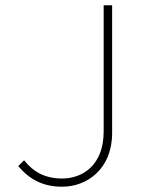

<svg xmlns="http://www.w3.org/2000/svg" viewBox="-20 -696 536 726"><path d="M215 10C309 10 404 -57 404 -193V-676H372V-199C372 -70 291 -21 215 -21C151 -21 107 -45 71 -90L49 -68C91 -18 142 10 215 10Z"/></svg>

Font: MV Cash Thin
Style: Regular
Weight: 100
Designer: Rodrigo Fuenzalida
Foundry: fragTYPE
Version: Version 1.100;Glyphs 3.1.2 (3151)